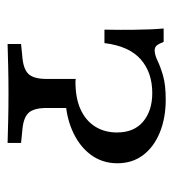

<svg xmlns="http://www.w3.org/2000/svg" viewBox="5 -472 467 518"><g transform="rotate(90 239.0 -213.5)"><path d="M233.1 -155.6Q221 -155.6 211.3 -156.5Q201.6 -157.3 193.5 -158.1V-183.9Q196.8 -183.1 198.8 -183.1Q200.8 -183.1 201.6 -183.1Q245.2 -183.1 275.4 -196.8Q305.6 -210.5 321.8 -235.9Q337.9 -261.3 337.9 -295.2Q337.9 -341.1 308.5 -365.7Q279 -390.3 231.5 -390.3Q175.8 -390.3 140.3 -358.9Q104.8 -327.4 96.8 -261.3H60.5Q61.3 -308.1 60.9 -336.7Q60.5 -365.3 59.7 -385.1Q58.9 -404.8 57.3 -421H93.5Q98.4 -408.1 103.2 -402.4Q108.1 -396.8 116.1 -396.8Q128.2 -396.8 144 -404.4Q159.7 -412.1 184.7 -419.4Q209.7 -426.6 249.2 -426.6Q299.2 -426.6 338.3 -410.5Q377.4 -394.4 399.2 -365.3Q421 -336.3 421 -296Q421 -254.8 397.2 -223.4Q373.4 -191.9 331 -173.8Q288.7 -155.6 233.1 -155.6ZM233.1 -2.4Q191.9 -2.4 161.3 -1.6Q130.6 -0.8 99.2 0V-36.3L130.6 -39.5Q166.1 -41.9 179.8 -56Q193.5 -70.2 193.5 -105.6V-172.6Q216.1 -171 234.7 -172.2Q253.2 -173.4 271.8 -177.4V-105.6Q271.8 -70.2 285.5 -56Q299.2 -41.9 334.7 -39.5L366.1 -36.3V0Q334.7 -0.8 304 -1.6Q273.4 -2.4 233.1 -2.4Z"/></g></svg>

Font: Playfair 9pt
Style: Regular
Weight: 400
Designer: Claus Eggers Sørensen
Foundry: Claus Eggers Sørensen
Version: Version 2.203